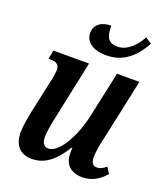

<svg xmlns="http://www.w3.org/2000/svg" viewBox="-140 -853 829 960"><g transform="rotate(20 274.5 -373.5)"><path d="M316 -604C416 -604 472 -674 505 -735L472 -757C452 -719 410 -664 352 -664C304 -664 288 -689 288 -752C235 -752 201 -726 201 -682C201 -641 233 -604 316 -604ZM141 10C210 10 260 -31 310 -111H314C313 -101 313 -91 313 -83C313 -28 344 10 410 10C466 10 504 -20 531 -51L510 -83C492 -67 478 -61 461 -61C440 -61 430 -77 430 -105C430 -130 436 -167 445 -204L516 -536H397L345 -295C322 -183 259 -67 202 -67C174 -67 166 -91 166 -116C166 -144 174 -186 185 -237L248 -536H59L49 -489H60C89 -489 108 -480 108 -451C108 -440 105 -421 101 -401L61 -216C52 -172 44 -128 44 -97C44 -39 70 10 141 10Z"/></g></svg>

Font: Noto Serif Condensed SemiBold
Style: Italic
Weight: 600
Width: 3
Italic angle: -12°
Designer: Monotype Design Team
Foundry: Monotype Imaging Inc.
Version: Version 2.014